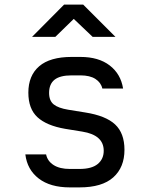

<svg xmlns="http://www.w3.org/2000/svg" viewBox="-20 -805 640 833"><path d="M283 8Q198 8 148 -30.5Q98 -69 90 -135H180Q186 -106 212.5 -89Q239 -72 283 -72H325Q378 -72 404 -93.5Q430 -115 430 -151Q430 -219 337 -234L263 -246Q182 -260 142.5 -296.5Q103 -333 103 -403Q103 -477 150 -517.5Q197 -558 291 -558H329Q408 -558 456 -521Q504 -484 514 -421H424Q418 -447 394 -462.5Q370 -478 329 -478H291Q240 -478 216.5 -459Q193 -440 193 -402Q193 -368 213 -352Q233 -336 276 -329L350 -317Q439 -303 479.5 -265Q520 -227 520 -155Q520 -79 471.5 -35.5Q423 8 325 8ZM119 -645 258 -785H341L481 -645H382L300 -723L220 -645Z"/></svg>

Font: Liga JetBrainsMono Nerd Font
Style: Regular
Weight: 400
Designer: Philipp Nurullin, Konstantin Bulenkov
Foundry: JetBrains
Version: Version 2.225; ttfautohint (v1.8.3)